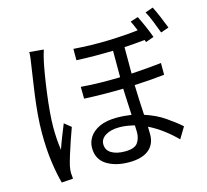

<svg xmlns="http://www.w3.org/2000/svg" viewBox="-120 -957 1240 1148"><g transform="rotate(-15 500.0 -383.0)"><path d="M226.1 -744.1Q221.7 -731.4 216.3 -710.9Q210.9 -690.4 208 -676.8Q200.7 -642.1 192.4 -591.8Q184.1 -541.5 176.8 -485.1Q169.4 -428.7 164.8 -374.8Q160.2 -320.8 160.2 -278.8Q160.2 -208 169.9 -138.2Q181.2 -171.9 197.8 -214.1Q214.4 -256.3 227.1 -287.1L268.1 -253.9Q255.4 -219.7 241 -177.5Q226.6 -135.3 214.6 -96.4Q202.6 -57.6 196.8 -33.2Q191.9 -9.8 191.9 12.2Q192.9 18.6 193.6 28.6Q194.3 38.6 194.8 46.9L124 51.8Q108.9 -2 97.4 -82.5Q85.9 -163.1 85.9 -265.1Q85.9 -320.3 91.1 -380.1Q96.2 -439.9 104 -497.1Q111.8 -554.2 119.1 -602.1Q126.5 -649.9 130.9 -681.2Q133.8 -698.2 136 -716.8Q138.2 -735.4 138.2 -752ZM919.9 -817.9Q934.1 -790 951.4 -749Q968.8 -708 980 -678.2L930.2 -661.1Q918 -693.8 902.3 -733.6Q886.7 -773.4 871.1 -800.8ZM634.8 -165Q611.8 -170.9 588.1 -174.6Q564.5 -178.2 541 -178.2Q487.8 -178.2 455.3 -157.7Q422.9 -137.2 422.9 -105Q422.9 -68.4 454.1 -49.1Q485.4 -29.8 538.1 -29.8Q596.7 -29.8 616.5 -56.4Q636.2 -83 636.2 -123ZM818.8 -786.1Q833 -758.3 850.8 -717.5Q868.7 -676.8 878.9 -647L828.1 -628.9L823.2 -643.1Q794.4 -640.1 762.9 -637.7Q731.4 -635.3 695.8 -632.8V-469.2Q746.1 -472.2 793 -476.3Q839.8 -480.5 881.8 -484.9V-412.1Q842.3 -407.7 795.4 -404.1Q748.5 -400.4 695.8 -397.9Q696.8 -350.6 699.2 -303Q701.7 -255.4 704.1 -211.9Q773.9 -189.5 826.7 -153.3Q879.4 -117.2 917 -84L875 -14.2Q837.4 -52.2 795.2 -83.7Q752.9 -115.2 708 -137.2L709 -89.8Q709 -28.3 667.2 5.4Q625.5 39.1 544.9 39.1Q461.9 39.1 407 4.4Q352.1 -30.3 352.1 -101.1Q352.1 -136.2 372.3 -167.5Q392.6 -198.7 434.8 -218.3Q477.1 -237.8 543 -237.8Q566.4 -237.8 588.6 -235.8Q610.8 -233.9 631.8 -231Q629.9 -269 627.7 -312.3Q625.5 -355.5 624 -395Q504.4 -392.1 382.8 -397.9L381.8 -471.2Q443.4 -466.3 504.4 -465.3Q565.4 -464.4 624 -465.8V-629.9Q570.8 -628.4 513.9 -628.7Q457 -628.9 397.9 -631.8V-702.1Q509.8 -693.8 613 -697Q716.3 -700.2 797.9 -710Q791 -727.1 784.4 -742.7Q777.8 -758.3 771 -771Z"/></g></svg>

Font: Source Han Sans CN
Style: Regular
Weight: 400
Designer: Ryoko NISHIZUKA  (kana, bopomofo & ideographs); Paul D. Hunt (Latin, Greek & Cyrillic); Sandoll Communications , Soo-you
Foundry: Adobe
Version: Version 2.004;hotconv 1.0.118;makeotfexe 2.5.65603